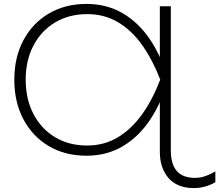

<svg xmlns="http://www.w3.org/2000/svg" viewBox="-20 -782 1118 979"><path d="M974 125Q1003 125 1031 114.5Q1059 104 1078 92V147Q1059 159 1030 168Q1001 177 969 177Q884 177 839.5 126Q795 75 795 -8V-290L813 -376L795 -463V-750H851V-17Q851 56 882 90.5Q913 125 974 125ZM836 -376Q804 -259 745.5 -171.5Q687 -84 605.5 -36Q524 12 421 12Q312 12 229 -37Q146 -86 99.5 -173.5Q53 -261 53 -375Q53 -490 99.5 -577Q146 -664 229 -713Q312 -762 421 -762Q524 -762 605.5 -714.5Q687 -667 745.5 -580Q804 -493 836 -376ZM111 -376Q111 -277 150.5 -201Q190 -125 260.5 -82.5Q331 -40 424 -40Q512 -40 582 -82.5Q652 -125 705.5 -200.5Q759 -276 797 -376Q759 -475 706 -550.5Q653 -626 583 -668Q513 -710 425 -710Q332 -710 261.5 -668Q191 -626 151 -550.5Q111 -475 111 -376Z"/></svg>

Font: Unbounded ExtraLight
Style: Regular
Weight: 250
Designer: Luke Prowse, Jean-Baptiste Morizot, Fátima Lázaro, Florian Runge
Foundry: NaN
Version: Version 1.701;gftools[0.9.28.dev5+ged2979d]